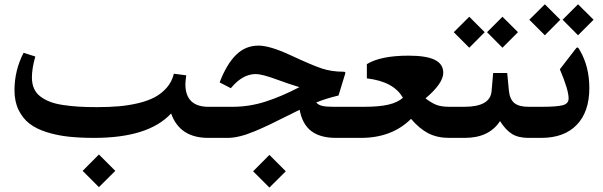

<svg xmlns="http://www.w3.org/2000/svg" viewBox="-20 -637 2785 887"><path d="M437 76.7 512.7 152.3 437 227.5 361.8 152.3ZM415 0Q349.6 0 297.4 -5.6Q245.1 -11.2 197 -26.1Q148.9 -41 116.9 -65.4Q85 -89.8 65.9 -128.9Q46.9 -168 46.9 -220.2Q46.9 -311.5 88.9 -393.1L143.1 -376Q127.4 -320.8 127.4 -279.3Q127.4 -250.5 137 -228.5Q146.5 -206.5 166 -191.7Q185.5 -176.8 210.7 -167Q235.8 -157.2 271.5 -151.9Q307.1 -146.5 343.8 -144.3Q380.4 -142.1 428.2 -142.1Q483.4 -142.1 528.8 -146Q574.2 -149.9 618.7 -160.4Q663.1 -170.9 695.1 -188Q727.1 -205.1 750.7 -232.4Q774.4 -259.8 783.2 -296.4L840.3 -289.1Q836.4 -256.3 836.4 -249Q836.4 -143.6 943.4 -143.6H950.7Q962.9 -143.6 962.9 -96.2V-60.5Q962.9 0 950.7 0H941.9Q810.5 0 770.5 -112.8Q666 0 415 0Z M1224.6 78.6 1300.3 154.3 1224.6 229.5 1149.4 154.3ZM1046.4 -229.5 994.6 -256.3Q1026.4 -339.4 1069.8 -382.8Q1113.3 -426.3 1174.3 -426.3Q1226.1 -426.3 1320.3 -382.8Q1420.9 -335.9 1466.3 -320.8Q1511.7 -305.7 1565.9 -305.7Q1572.3 -305.7 1574.2 -304Q1576.2 -302.2 1574.7 -296.4L1543.9 -195.8Q1483.4 -181.2 1440.9 -163.6Q1450.7 -151.9 1469.2 -147.7Q1487.8 -143.6 1519.5 -143.6H1607.9Q1620.1 -143.6 1620.1 -96.2V-60.5Q1620.1 0 1607.9 0H1532.7Q1459 0 1417.7 -31.7Q1376.5 -63.5 1364.3 -129.9Q1341.8 -119.1 1297.6 -96.9Q1253.4 -74.7 1224.4 -60.8Q1195.3 -46.9 1158.2 -31.2Q1121.1 -15.6 1089.6 -7.8Q1058.1 0 1032.2 0H945.8Q918.9 0 918.9 -70.3V-86.4Q918.9 -143.6 945.8 -143.6H1053.7Q1131.3 -143.6 1205.6 -167.2Q1279.8 -190.9 1363.3 -234.4Q1318.8 -247.6 1260.7 -269Q1190.4 -294.9 1161.6 -294.9Q1100.1 -294.9 1046.4 -229.5Z M1867.7 -379.9Q1949.2 -379.9 1988.5 -360.6Q2027.8 -341.3 2027.8 -300.8Q2027.8 -252 1945.8 -182.6Q1972.2 -162.1 1995.4 -152.8Q2018.6 -143.6 2056.6 -143.6H2076.2Q2088.4 -143.6 2088.4 -96.2V-60.5Q2088.4 0 2076.2 0H2055.2Q2000 0 1958.7 -21.2Q1917.5 -42.5 1878.9 -87.9Q1790.5 0 1647.5 0H1603Q1576.2 0 1576.2 -70.3V-86.4Q1576.2 -143.6 1603 -143.6H1661.1Q1731.9 -143.6 1774.4 -153.6Q1816.9 -163.6 1841.3 -185.1Q1799.3 -260.3 1674.8 -274.9V-340.8Q1738.8 -379.9 1867.7 -379.9Z M2301.3 -559.6 2373 -488.3 2301.3 -416.5 2230 -488.3ZM2147.9 -559.6 2219.2 -488.3 2147.9 -416.5 2076.2 -488.3ZM2071.3 -143.6H2124.5Q2245.1 -143.6 2251 -215.8L2258.3 -299.8H2323.2L2331.1 -217.3Q2335 -179.2 2355.7 -161.4Q2376.5 -143.6 2421.9 -143.6H2431.6Q2443.8 -143.6 2443.8 -96.2V-60.5Q2443.8 0 2431.6 0H2421.4Q2374.5 0 2345.2 -18.3Q2315.9 -36.6 2290 -77.6Q2239.7 0 2127 0H2071.3Q2044.4 0 2044.4 -70.3V-86.4Q2044.4 -143.6 2071.3 -143.6Z M2702.6 -230Q2702.6 -120.6 2644.5 -60.3Q2586.4 0 2480.5 0H2426.8Q2399.9 0 2399.9 -70.3V-86.4Q2399.9 -143.6 2426.8 -143.6H2482.4Q2548.8 -143.6 2577.9 -150.4Q2606.9 -157.2 2606.9 -182.1Q2606.9 -221.7 2566.4 -316.9L2632.8 -402.8Q2639.6 -411.6 2641.8 -414.3Q2644 -417 2647.2 -417.5Q2650.4 -418 2652.6 -414.6Q2654.8 -411.1 2659.7 -402.8Q2702.6 -328.6 2702.6 -230ZM2650.4 -617.2 2722.2 -545.9 2650.4 -474.1 2579.1 -545.9ZM2497.1 -617.2 2568.4 -545.9 2497.1 -474.1 2425.3 -545.9Z"/></svg>

Font: Sahel SemiBold FD
Style: SemiBold-FD
Weight: 600
Foundry: Saber Rastikerdar (saber.rastikerdar@gmail.com)
Version: Version 3.3.0